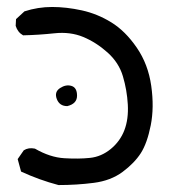

<svg xmlns="http://www.w3.org/2000/svg" viewBox="-20 -405 540 556"><path d="M149.4 130.9Q93.8 116.2 41 91.8L31.2 55.7L48.8 30.3Q62.5 21.5 81.1 25.4Q125 50.8 166.5 53.2Q208 55.7 240.7 52.2Q273.4 48.8 300.8 26.4Q328.1 3.9 340.3 -28.3Q352.5 -60.5 350.1 -102.5Q347.7 -144.5 335.9 -184.1Q324.2 -223.6 291.5 -252.9Q258.8 -282.2 221.2 -297.9Q183.6 -313.5 137.7 -308.6Q91.8 -303.7 46.9 -302.7Q31.2 -311.5 25.4 -330.1L26.4 -349.6L50.8 -372.1Q89.8 -384.8 130.9 -384.8Q171.9 -384.8 216.8 -375Q261.7 -365.2 302.2 -340.3Q342.8 -315.4 376 -267.1Q409.2 -218.8 418 -156.2Q426.8 -93.8 416.5 -42Q406.2 9.8 387.7 38.6Q369.1 67.4 335 92.8Q300.8 118.2 251.5 124.5Q202.1 130.9 149.4 130.9ZM174.8 -97.7Q152.3 -97.7 144.5 -118.2Q136.7 -138.7 153.8 -149.9Q170.9 -161.1 187 -156.2Q203.1 -151.4 203.1 -127.9Q203.1 -104.5 174.8 -97.7Z"/></svg>

Font: NaikaiFont
Style: Regular
Weight: 400
Version: Version 1.67